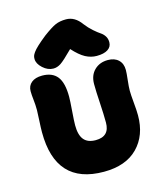

<svg xmlns="http://www.w3.org/2000/svg" viewBox="-124 -990 907 1045"><g transform="rotate(-15 329.5 -467.5)"><path d="M211.9 -653.8Q180.2 -653.8 152.6 -679Q125 -704.1 125 -731Q125 -740.7 127.2 -747.8Q129.4 -754.9 137.9 -767.1Q146.5 -779.3 165 -796.6Q183.6 -814 214.8 -838.9Q260.3 -872.6 285.4 -883.8Q310.5 -895 346.2 -895Q395.5 -895 431.2 -845.2Q450.2 -820.3 472.9 -800.5Q495.6 -780.8 509.3 -772Q522.9 -763.2 532.5 -748.5Q542 -733.9 542 -713.9Q542 -688 519.8 -673.6Q497.6 -659.2 457 -659.2Q424.8 -659.2 394 -675.5Q363.3 -691.9 326.2 -732.9Q274.4 -680.7 253.7 -667.2Q232.9 -653.8 211.9 -653.8ZM332 -40Q61 -40 61 -335Q61 -359.9 63.5 -402.6Q65.9 -445.3 65.9 -459Q65.9 -488.8 62.5 -517.6Q59.1 -546.4 59.1 -566.9Q59.1 -597.2 80.8 -615Q102.5 -632.8 141.1 -632.8Q198.2 -632.8 226.1 -597.7Q253.9 -562.5 253.9 -483.9Q253.9 -460.9 249.5 -404.8Q245.1 -348.6 245.1 -325.2Q245.1 -270 266.6 -243.9Q288.1 -217.8 333 -217.8Q411.1 -217.8 411.1 -295.9Q411.1 -340.8 407 -407.7Q402.8 -474.6 402.8 -515.1Q402.8 -564 432.4 -593Q461.9 -622.1 508.8 -622.1Q546.4 -622.1 568.1 -601.3Q589.8 -580.6 589.8 -544.9Q589.8 -527.3 585.4 -489Q581.1 -450.7 581.1 -430.2Q581.1 -408.2 585.4 -362.3Q589.8 -316.4 589.8 -289.1Q589.8 -176.3 522.9 -108.2Q456.1 -40 332 -40Z"/></g></svg>

Font: Shantell Sans Irregular
Style: Regular
Weight: 800
Designer: Stephen Nixon, Anya Danilova, Shantell Martin
Foundry: Arrow Type
Version: Version 1.006;[9816181b4]